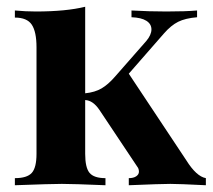

<svg xmlns="http://www.w3.org/2000/svg" viewBox="-20 -548 631 568"><path d="M589 -21V0Q509 -4 484 -4Q457 -4 361 0V-21Q375 -21 383 -26.5Q391 -32 391 -40Q391 -49 386 -55L274 -223Q255 -251 232 -252V-93Q232 -52 245 -36.5Q258 -21 292 -21V0Q196 -4 163 -4Q132 -4 24 0V-21Q60 -21 74 -36.5Q88 -52 88 -93V-408Q88 -454 74 -475Q60 -496 24 -496V-517Q56 -514 86 -514Q175 -514 232 -528V-272Q261 -275 280.5 -286.5Q300 -298 320 -321L413 -427Q428 -445 428 -461Q428 -477 413 -486.5Q398 -496 369 -497V-517Q422 -514 472 -514Q529 -514 563 -517V-497Q528 -494 507 -483.5Q486 -473 465 -449L361 -330L531 -74Q561 -26 589 -21Z"/></svg>

Font: Playfair Display SC
Style: Bold
Weight: 700
Designer: Claus Eggers Sørensen
Foundry: Claus Eggers Sørensen
Version: Version 1.200; ttfautohint (v1.6)